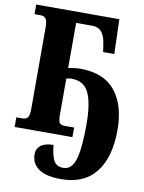

<svg xmlns="http://www.w3.org/2000/svg" viewBox="-102 -784 830 1103"><g transform="rotate(10 313.0 -232.5)"><path d="M158 134Q158 102 182.5 82.5Q207 63 256 63Q262 124 278 153.5Q294 183 333 183Q383 183 402.5 118.5Q422 54 422 -86Q422 -208 393.5 -269Q365 -330 291 -330Q282 -330 262 -325V-115Q262 -78 270 -67Q278 -56 302 -56H355V0H18V-56H53Q74 -56 84 -68Q94 -80 94 -119V-595Q94 -633 83.5 -645.5Q73 -658 53 -658H18V-714H503L509 -512H444L436 -564Q429 -608 409.5 -629Q390 -650 356 -650H262V-387Q302 -395 331 -395Q469 -395 536 -312.5Q603 -230 603 -84Q603 74 534.5 161.5Q466 249 331 249Q244 249 201 218.5Q158 188 158 134Z"/></g></svg>

Font: Noto Serif CondBlack
Style: Regular
Weight: 900
Width: 3
Designer: Monotype Design Team
Foundry: Monotype Imaging Inc.
Version: Version 1.001